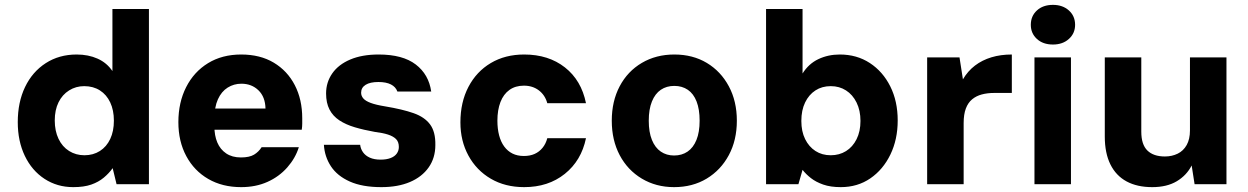

<svg xmlns="http://www.w3.org/2000/svg" viewBox="-20 -757 5128 789"><path d="M281 12Q215 12 163 -22Q111 -56 82 -116.5Q53 -177 53 -255Q53 -337 83 -399.5Q113 -462 168 -497.5Q223 -533 295 -533Q343 -533 381 -516Q419 -499 442 -465V-720H592V0H459L443 -66Q428 -45 406.5 -27Q385 -9 355 1.5Q325 12 281 12ZM327 -119Q363 -119 390.5 -136.5Q418 -154 433 -186Q448 -218 448 -261Q448 -304 433 -336Q418 -368 390.5 -385.5Q363 -403 326 -403Q292 -403 264 -385.5Q236 -368 220.5 -336.5Q205 -305 205 -262Q205 -219 220.5 -186.5Q236 -154 264 -136.5Q292 -119 327 -119Z M971 12Q894 12 836 -21.5Q778 -55 745.5 -115.5Q713 -176 713 -255Q713 -336 745 -399Q777 -462 835 -497.5Q893 -533 971 -533Q1049 -533 1105 -499.5Q1161 -466 1191.5 -407Q1222 -348 1222 -271Q1222 -261 1222 -249Q1222 -237 1220 -224H819V-311H1071Q1070 -359 1042 -386Q1014 -413 972 -413Q941 -413 915.5 -397Q890 -381 875.5 -349Q861 -317 861 -268V-238Q861 -200 873 -171.5Q885 -143 909.5 -126.5Q934 -110 970 -110Q1005 -110 1024 -121.5Q1043 -133 1055 -152H1208Q1194 -107 1160.5 -69Q1127 -31 1079 -9.5Q1031 12 971 12Z M1547 12Q1469 12 1417.5 -11Q1366 -34 1340 -73.5Q1314 -113 1311 -162H1460Q1462 -145 1472 -131Q1482 -117 1500 -109Q1518 -101 1544 -101Q1568 -101 1585 -107.5Q1602 -114 1610.5 -126Q1619 -138 1619 -153Q1619 -174 1607.5 -185.5Q1596 -197 1574.5 -204Q1553 -211 1520 -215Q1475 -223 1438 -234Q1401 -245 1374.5 -262.5Q1348 -280 1334 -307Q1320 -334 1320 -373Q1320 -419 1345.5 -455.5Q1371 -492 1419.5 -512.5Q1468 -533 1536 -533Q1635 -533 1688.5 -492Q1742 -451 1752 -381H1613Q1606 -400 1586.5 -410Q1567 -420 1535 -420Q1501 -420 1482.5 -408.5Q1464 -397 1464 -376Q1464 -363 1473 -352.5Q1482 -342 1503.5 -334Q1525 -326 1562 -320Q1634 -308 1679.5 -292Q1725 -276 1747.5 -245.5Q1770 -215 1769 -161Q1769 -108 1741.5 -69Q1714 -30 1664.5 -9Q1615 12 1547 12Z M2134 12Q2056 12 1997 -22.5Q1938 -57 1905 -117.5Q1872 -178 1872 -254Q1872 -337 1905 -400Q1938 -463 1997 -498Q2056 -533 2134 -533Q2234 -533 2301.5 -480Q2369 -427 2388 -333H2229Q2220 -366 2194.5 -385.5Q2169 -405 2133 -405Q2098 -405 2073.5 -387.5Q2049 -370 2036.5 -337.5Q2024 -305 2024 -261Q2024 -228 2031 -201Q2038 -174 2052 -155Q2066 -136 2086 -126Q2106 -116 2133 -116Q2158 -116 2177 -124.5Q2196 -133 2209.5 -149.5Q2223 -166 2229 -189H2388Q2369 -97 2301 -42.5Q2233 12 2134 12Z M2750 12Q2676 12 2617.5 -23Q2559 -58 2526.5 -119.5Q2494 -181 2494 -261Q2494 -341 2526.5 -402.5Q2559 -464 2617.5 -498.5Q2676 -533 2751 -533Q2827 -533 2884.5 -498.5Q2942 -464 2975 -402.5Q3008 -341 3008 -261Q3008 -181 2975 -119.5Q2942 -58 2884 -23Q2826 12 2750 12ZM2750 -118Q2782 -118 2805.5 -134Q2829 -150 2842 -182Q2855 -214 2855 -261Q2855 -308 2842.5 -340Q2830 -372 2806.5 -388Q2783 -404 2751 -404Q2719 -404 2695.5 -388Q2672 -372 2659 -340Q2646 -308 2646 -261Q2646 -214 2659 -182Q2672 -150 2695.5 -134Q2719 -118 2750 -118Z M3435 12Q3393 12 3363 1.5Q3333 -9 3312.5 -25Q3292 -41 3278 -59L3261 0H3128V-720H3278V-455Q3303 -495 3343 -514Q3383 -533 3431 -533Q3501 -533 3554.5 -498Q3608 -463 3638.5 -402Q3669 -341 3669 -262Q3669 -184 3639 -122Q3609 -60 3556.5 -24Q3504 12 3435 12ZM3394 -119Q3429 -119 3456.5 -136Q3484 -153 3500 -185Q3516 -217 3516 -260Q3516 -303 3500 -335.5Q3484 -368 3456.5 -385.5Q3429 -403 3394 -403Q3358 -403 3331 -385.5Q3304 -368 3288.5 -336Q3273 -304 3273 -260Q3273 -217 3288.5 -185.5Q3304 -154 3331 -136.5Q3358 -119 3394 -119Z M3790 0V-521H3923L3937 -431Q3957 -465 3986.5 -487.5Q4016 -510 4054 -521.5Q4092 -533 4138 -533V-375H4064Q4038 -375 4015 -369Q3992 -363 3975 -349Q3958 -335 3949 -311Q3940 -287 3940 -251V0Z M4231 0V-521H4381V0ZM4307 -574Q4266 -574 4241 -597Q4216 -620 4216 -655Q4216 -691 4241 -714Q4266 -737 4307 -737Q4347 -737 4372.5 -714Q4398 -691 4398 -655Q4398 -620 4372.5 -597Q4347 -574 4307 -574Z M4715 12Q4653 12 4609.5 -11.5Q4566 -35 4543 -81.5Q4520 -128 4520 -196V-521H4670V-216Q4670 -163 4695 -138.5Q4720 -114 4767 -114Q4796 -114 4819.5 -125.5Q4843 -137 4856.5 -161Q4870 -185 4870 -221V-521H5020V0H4889L4877 -77Q4856 -36 4815.5 -12Q4775 12 4715 12Z"/></svg>

Font: DM Sans 10pt Black
Style: Regular
Weight: 900
Version: Version 4.004;gftools[0.9.30]